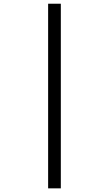

<svg xmlns="http://www.w3.org/2000/svg" viewBox="-20 -780 591 1042"><path d="M241.2 -759.8H310.1V242.2H241.2Z"/></svg>

Font: HunimalSansv1.5
Style: Regular
Weight: 400
Foundry: Ascender Corporation
Version: Version 1.10